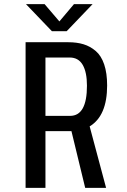

<svg xmlns="http://www.w3.org/2000/svg" viewBox="-20 -903 610 923"><path d="M425 -883 300.5 -753H229.5L105 -883H194.5L265.5 -800L335.5 -883ZM389.5 0 323.5 -272.5H198.5V0H103V-700H308Q349.5 -700 381.5 -690.2Q413.5 -680.5 440 -658Q466.5 -635.5 480.8 -593.5Q495 -551.5 495 -492Q495 -346 411 -295.5L490 0ZM198.5 -626.5V-346H317Q398 -346 398 -491Q398 -556 377.5 -591.2Q357 -626.5 315 -626.5Z"/></svg>

Font: League Mono Narrow
Style: Regular
Weight: 400
Width: 3
Designer: Tyler Finck
Foundry: The League of Moveable Type / Tyler Finck
Version: Version 2.210